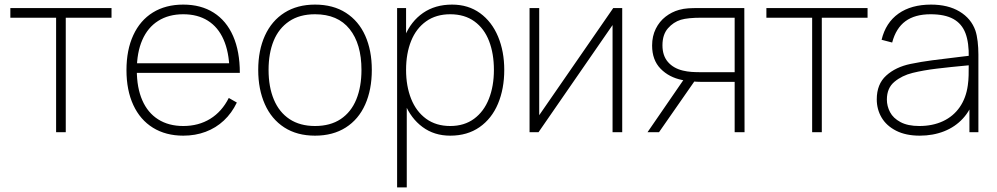

<svg xmlns="http://www.w3.org/2000/svg" viewBox="-20 -575 4335 835"><path d="M224 -498H25V-540H465V-498H266V0H224Z M530 -270Q530 -358 559.8 -422.2Q589.5 -486.5 645 -520.8Q700.5 -555 777 -555Q854 -555 909.2 -520Q964.5 -485 993.8 -418.2Q1023 -351.5 1023 -258H978V-272Q976 -349.5 952.2 -403.2Q928.5 -457 884 -485Q839.5 -513 777 -513Q713.5 -513 668 -484.2Q622.5 -455.5 598.8 -401Q575 -346.5 575 -270Q575 -193.5 598.8 -139Q622.5 -84.5 668 -55.8Q713.5 -27 777 -27Q843.5 -27 894.2 -58.2Q945 -89.5 975 -149L1010 -129Q988 -83 953.5 -50.8Q919 -18.5 874.2 -1.8Q829.5 15 777 15Q701 15 645.2 -19.5Q589.5 -54 559.8 -118.2Q530 -182.5 530 -270ZM557 -300H997V-258H557Z M1103 -271Q1103 -356 1132.2 -420.2Q1161.5 -484.5 1217.2 -519.8Q1273 -555 1350 -555Q1429 -555 1484.5 -519.2Q1540 -483.5 1568.5 -419.5Q1597 -355.5 1597 -271Q1597 -185 1568.2 -120.5Q1539.5 -56 1483.8 -20.5Q1428 15 1350 15Q1271.5 15 1216 -21Q1160.5 -57 1131.8 -121.8Q1103 -186.5 1103 -271ZM1552 -271Q1552 -384 1500.5 -448.5Q1449 -513 1350 -513Q1283 -513 1237.8 -482.5Q1192.5 -452 1170.2 -397.8Q1148 -343.5 1148 -271Q1148 -197 1171 -142Q1194 -87 1239.2 -57Q1284.5 -27 1350 -27Q1416.5 -27 1461.8 -57.2Q1507 -87.5 1529.5 -142.5Q1552 -197.5 1552 -271Z M1714 -271Q1714 -354 1740.8 -418.2Q1767.5 -482.5 1820 -518.8Q1872.5 -555 1946 -555Q2016.5 -555 2067.8 -517.8Q2119 -480.5 2146 -416Q2173 -351.5 2173 -271Q2173 -189 2145.8 -124Q2118.5 -59 2065.5 -22Q2012.5 15 1938 15Q1868.5 15 1817.8 -22.5Q1767 -60 1740.5 -124.8Q1714 -189.5 1714 -271ZM1707 -540H1746V-115H1749V240H1707ZM2128 -271Q2128 -341.5 2107 -396.2Q2086 -451 2043.2 -482Q2000.5 -513 1938 -513Q1876.5 -513 1833.2 -482.2Q1790 -451.5 1768 -397Q1746 -342.5 1746 -271Q1746 -200.5 1768 -145.2Q1790 -90 1833.2 -58.5Q1876.5 -27 1938 -27Q1999 -27 2041.8 -58.5Q2084.5 -90 2106.2 -145.2Q2128 -200.5 2128 -271Z M2686 0H2644V-466L2322 0H2283V-540H2325V-74L2647 -540H2686Z M3175 -219H3029Q2993 -219 2947 -227Q2889.5 -238.5 2852.8 -276.2Q2816 -314 2816 -377Q2816 -418 2832 -450Q2848 -482 2874.5 -502.5Q2901 -523 2933 -532Q2953 -537.5 2973 -538.8Q2993 -540 3019 -540H3217L3218 0H3175ZM2961 -240H3013L2846 0H2796ZM3175 -261V-498H3031Q2971 -498 2941 -489Q2908.5 -479 2884.8 -451.8Q2861 -424.5 2861 -378Q2861 -333 2884.8 -305.5Q2908.5 -278 2950 -268Q2969 -263.5 2988.2 -262.2Q3007.5 -261 3031 -261Z M3512 -498H3313V-540H3753V-498H3554V0H3512Z M3793 -143Q3793 -209 3834 -246.2Q3875 -283.5 3940 -297Q3986 -306.5 4034.2 -312.8Q4082.5 -319 4161.5 -328.5Q4186.5 -331 4208 -334L4193 -324Q4194.5 -389 4178.8 -430.5Q4163 -472 4126 -492.5Q4089 -513 4027 -513Q3959 -513 3917.8 -482.8Q3876.5 -452.5 3860 -390L3814 -402Q3832 -476.5 3887.5 -515.8Q3943 -555 4029 -555Q4103 -555 4153.2 -524.8Q4203.5 -494.5 4222 -442Q4228.5 -422.5 4231.8 -394.5Q4235 -366.5 4235 -338V0H4196V-148L4216 -147Q4201.5 -96.5 4167.8 -59.8Q4134 -23 4085.8 -4Q4037.5 15 3980 15Q3919.5 15 3877.2 -6.5Q3835 -28 3814 -63.8Q3793 -99.5 3793 -143ZM4189 -204Q4192 -225 4192.5 -247Q4193 -269 4193 -301.5V-310L4215 -293L4188 -290.5Q4112 -283.5 4054 -276.5Q3996 -269.5 3949 -258Q3902.5 -246.5 3869.8 -219.2Q3837 -192 3837 -142Q3837 -113.5 3850.8 -87.2Q3864.5 -61 3896.2 -44Q3928 -27 3978 -27Q4036 -27 4081 -48Q4126 -69 4153.8 -109Q4181.5 -149 4189 -204Z"/></svg>

Font: Tap Sans
Style: Regular
Weight: 400
Designer: Tap Payments
Foundry: Tap Payments
Version: Version 1.001;Glyphs 3.1.2 (3151)